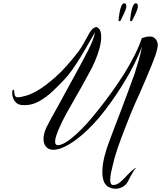

<svg xmlns="http://www.w3.org/2000/svg" viewBox="-20 -880 988 1178"><path d="M689 278Q664 278 642 265Q623 252 615.5 228.5Q608 205 608 176Q608 132 620 84Q632 36 644 5Q657 -32 678 -86.5Q699 -141 722.5 -202.5Q746 -264 767.5 -322.5Q789 -381 805 -425Q817 -461 831 -509.5Q845 -558 851 -596Q833 -545 804 -487Q775 -429 739 -371Q703 -312 663.5 -256.5Q624 -201 585 -155Q558 -123 522 -87.5Q486 -52 445.5 -22Q405 8 366 25Q350 32 335 35.5Q320 39 308 39Q278 39 262.5 20.5Q247 2 247 -28Q247 -58 264 -97Q273 -115 293 -152Q313 -189 339 -235L444 -427Q487 -505 521.5 -572.5Q556 -640 563 -682Q551 -662 535 -633.5Q519 -605 502 -576Q485 -547 472 -526Q448 -487 423 -451.5Q398 -416 371 -388Q342 -357 304 -321Q266 -285 222.5 -260Q179 -235 133 -235Q91 -233 73 -256.5Q55 -280 55 -306V-314Q55 -327 60 -329Q61 -329 63 -329Q67 -329 67 -321Q67 -310 70.5 -296.5Q74 -283 90 -283Q103 -283 135 -291.5Q167 -300 206 -322Q254 -349 319 -406Q384 -463 463 -566Q482 -592 497.5 -621.5Q513 -651 527 -675Q541 -699 555 -708Q572 -719 578 -711Q591 -704 596 -688.5Q601 -673 601 -653Q601 -623 590.5 -584Q580 -545 562.5 -504Q545 -463 524 -427Q505 -391 481 -348.5Q457 -306 433.5 -265Q410 -224 391.5 -191Q373 -158 365 -141Q355 -121 344 -96Q333 -71 325.5 -48.5Q318 -26 318 -11Q318 11 337 11Q346 11 365 3Q391 -9 421 -33.5Q451 -58 481 -88.5Q511 -119 537 -149.5Q563 -180 580 -202Q621 -253 662.5 -310.5Q704 -368 741 -426Q777 -484 805.5 -540.5Q834 -597 850 -646Q861 -650 873.5 -653Q886 -656 898 -656Q915 -656 925 -649Q948 -633 948 -602Q948 -586 936 -548Q925 -516 909 -476.5Q893 -437 874 -393L836 -305Q825 -282 813 -254.5Q801 -227 790.5 -202.5Q780 -178 774 -162Q765 -138 751.5 -104.5Q738 -71 724.5 -34.5Q711 2 700 34.5Q689 67 683 89Q680 103 673.5 127Q667 151 661.5 177.5Q656 204 656 224Q656 255 675 255Q697 255 718.5 236.5Q740 218 762 193.5Q784 169 807 153Q811 149 812.5 150.5Q814 152 810 156Q804 162 795 177Q786 192 778 207.5Q770 223 766 231Q756 253 734.5 265.5Q713 278 689 278ZM784 -750Q778 -750 778 -756Q779 -770 783.5 -798Q788 -826 796 -844Q804 -860 813 -860Q826 -860 826 -841Q826 -833 823 -825Q820 -814 811 -794.5Q802 -775 791 -754Q789 -750 784 -750ZM712 -750Q707 -750 707 -756Q708 -770 712.5 -798Q717 -826 725 -844Q733 -860 742 -860Q755 -860 755 -841Q755 -833 752 -825Q749 -814 739.5 -794.5Q730 -775 720 -754Q718 -750 712 -750Z"/></svg>

Font: Birthstone Bounce
Style: Regular
Weight: 400
Designer: Robert E. Leuschke
Foundry: Rob Leuschke
Version: Version 1.010; ttfautohint (v1.8.3)